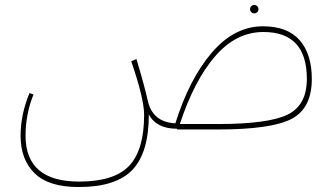

<svg xmlns="http://www.w3.org/2000/svg" viewBox="-20 -522 1350 774"><path d="M1017 -473Q1012 -468 1005 -468Q998 -468 993 -473Q988 -478 988 -485Q988 -492 993 -497Q998 -502 1005 -502Q1012 -502 1017 -497Q1022 -492 1022 -485Q1022 -478 1017 -473ZM1040 -416Q1139 -416 1188 -360Q1237 -304 1237 -204Q1237 -85 1155 -42.5Q1073 0 857 0H694V-3Q610 -3 580 -61Q580 93 514 162.5Q448 232 297 232Q176 232 119.5 176.5Q63 121 63 26Q63 -61 99 -147L115 -141Q83 -62 83 25Q83 210 299 210Q441 210 501 146Q561 82 561 -59Q561 -124 509 -275L530 -284Q562 -178 576 -115Q596 -29 687 -25Q743 -204 834 -310Q925 -416 1040 -416ZM857 -22Q1062 -22 1139.5 -60Q1217 -98 1217 -204Q1217 -393 1042 -393Q932 -393 847.5 -295.5Q763 -198 705 -22Z"/></svg>

Font: FiraGO Thin
Style: Regular
Weight: 100
Designer: bBox Type
Foundry: bBox Type GmbH
Version: Version 1.001;PS 001.001;hotconv 1.0.88;makeotf.lib2.5.64775